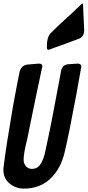

<svg xmlns="http://www.w3.org/2000/svg" viewBox="-49 -1099 519 1138"><path d="M237 -804Q229 -804 229 -819V-828Q229 -878 251 -902Q293 -944 317 -966L360 -1005Q390 -1032 420 -1062Q438 -1079 441 -1079Q444 -1079 445 -1026Q446 -991 450 -921Q450 -884 423 -871L404 -864Q336 -838 267 -814L247 -806Q241 -804 237 -804ZM91 19Q65 19 37 7Q9 -5 -10 -30Q-29 -55 -29 -93Q-29 -104 -28.5 -105Q-28 -106 -28 -107Q-14 -225 28 -469Q44 -552 53 -603L67 -673Q77 -710 110 -716L181 -722Q202 -722 202 -707Q202 -703 201 -700.5Q200 -698 200 -697L162 -517L112 -273Q91 -191 91 -152Q91 -129 105 -113.5Q119 -98 140 -98Q169 -98 185 -118Q210 -148 222 -214Q256 -368 298 -598L313 -678Q320 -714 353 -718L411 -722Q433 -722 433 -704L404 -542Q359 -299 333 -192Q310 -97 248.5 -39Q187 19 91 19Z"/></svg>

Font: Bangerz
Style: Regular
Weight: 400
Designer: vernon adams
Foundry: Vernon Adams
Version: Version 2.10;February 7, 2025;FontCreator 13.0.0.2683 64-bit